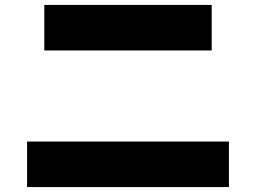

<svg xmlns="http://www.w3.org/2000/svg" viewBox="-20 -750 1040 780"><path d="M160 -545V-730H840V-545ZM90 10V-175H910V10Z"/></svg>

Font: Mplus 1p Black
Style: Regular
Weight: 900
Version: Version 1.061